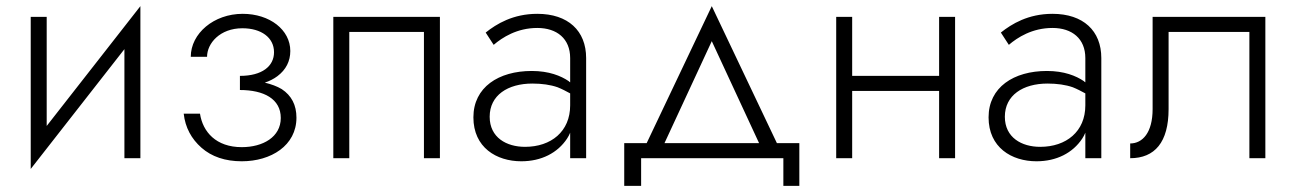

<svg xmlns="http://www.w3.org/2000/svg" viewBox="-20 -515 4219 625"><path d="M132 -460H80V35L385 -355V0H437V-495L132 -105Z M767 10C862 10 945 -41 945 -132C945 -173 929 -204 897 -225C882 -234 863 -241 842 -246C857 -251 871 -258 883 -267C911 -288 925 -316 925 -349C925 -418 858 -470 770 -470C676 -470 601 -406 601 -330H654C654 -374 696 -423 769 -423C830 -423 872 -393 872 -345C872 -300 834 -268 761 -268V-222C839 -222 894 -193 894 -131C894 -69 836 -36 767 -36C683 -36 640 -86 631 -145H578C583 -100 603 -63 636 -34C669 -5 713 10 767 10Z M1412 -460H1065V0H1117V-411H1360V0H1412Z M1587 -369C1615 -393 1663 -424 1729 -424C1793 -424 1836 -389 1836 -326V-247C1834 -248 1832 -250 1831 -251C1806 -268 1767 -284 1711 -284C1603 -284 1521 -231 1521 -133C1521 -35 1596 10 1677 10C1742 10 1795 -17 1826 -64C1830 -70 1833 -76 1836 -83V0H1888V-326C1888 -415 1829 -470 1729 -470C1650 -470 1596 -437 1561 -409ZM1574 -135C1574 -205 1633 -243 1713 -243C1744 -243 1772 -239 1795 -231C1810 -225 1823 -218 1836 -211V-172C1836 -87 1774 -37 1689 -37C1629 -37 1574 -67 1574 -135Z M2530 0V90H2582V-49H2509L2297 -495L2085 -49H2012V90H2067V0ZM2297 -381 2451 -49H2143Z M3037 -460V-268H2754V-460H2702V0H2754V-219H3037V0H3089V-460Z M3264 -369C3292 -393 3340 -424 3406 -424C3470 -424 3513 -389 3513 -326V-247C3511 -248 3509 -250 3508 -251C3483 -268 3444 -284 3388 -284C3280 -284 3198 -231 3198 -133C3198 -35 3273 10 3354 10C3419 10 3472 -17 3503 -64C3507 -70 3510 -76 3513 -83V0H3565V-326C3565 -415 3506 -470 3406 -470C3327 -470 3273 -437 3238 -409ZM3251 -135C3251 -205 3310 -243 3390 -243C3421 -243 3449 -239 3472 -231C3487 -225 3500 -218 3513 -211V-172C3513 -87 3451 -37 3366 -37C3306 -37 3251 -67 3251 -135Z M4099 -460H3732V-160C3732 -83 3699 -48 3659 -48V0C3739 0 3784 -52 3784 -160V-411H4047V0H4099Z"/></svg>

Font: Jost Light
Style: Regular
Weight: 300
Version: Version 3.710